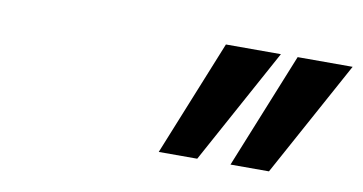

<svg xmlns="http://www.w3.org/2000/svg" viewBox="-41 -949 861 456"><g transform="rotate(10 389.0 -720.5)"><path d="M645.6 -860 532.8 -581H625.6L778.2 -860ZM472.6 -860 359.8 -581H452.6L605.2 -860Z"/></g></svg>

Font: Hussar
Style: BdSuprExtOblFive
Weight: 700
Foundry: Cannot Into Space Fonts
Version: Version 2.00